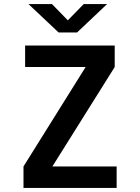

<svg xmlns="http://www.w3.org/2000/svg" viewBox="-20 -924 690 944"><path d="M95.5 0V-105.5L401 -594.5H103.5V-700H544V-594.5L237.5 -105.5H553.5V0ZM120 -904H235.5L313.5 -824L391.5 -904H506.5L359 -764.5H268Z"/></svg>

Font: Trispace SemiBold
Style: Regular
Weight: 600
Designer: Tyler Finck
Foundry: Etcetera Type Company
Version: Version 1.210; ttfautohint (v1.8.3)